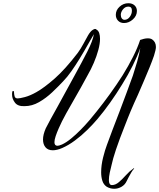

<svg xmlns="http://www.w3.org/2000/svg" viewBox="-20 -894 988 1192"><path d="M689 278Q664 278 642 265Q623 252 615.5 228.5Q608 205 608 176Q608 132 620 84Q632 36 644 5Q657 -32 678 -86.5Q699 -141 722.5 -202.5Q746 -264 767.5 -322.5Q789 -381 805 -425Q817 -461 831 -509.5Q845 -558 851 -596Q833 -545 804 -487Q775 -429 739 -371Q703 -312 663.5 -256.5Q624 -201 585 -155Q558 -123 522 -87.5Q486 -52 445.5 -22Q405 8 366 25Q350 32 335 35.5Q320 39 308 39Q278 39 262.5 20.5Q247 2 247 -28Q247 -58 264 -97Q273 -115 293 -152Q313 -189 339 -235L444 -427Q487 -505 521.5 -572.5Q556 -640 563 -682Q551 -662 535 -633.5Q519 -605 502 -576Q485 -547 472 -526Q448 -487 423 -451.5Q398 -416 371 -388Q342 -357 304 -321Q266 -285 222.5 -260Q179 -235 133 -235Q91 -233 73 -256.5Q55 -280 55 -306V-314Q55 -327 60 -329Q61 -329 63 -329Q67 -329 67 -321Q67 -310 70.5 -296.5Q74 -283 90 -283Q103 -283 135 -291.5Q167 -300 206 -322Q254 -349 319 -406Q384 -463 463 -566Q482 -592 497.5 -621.5Q513 -651 527 -675Q541 -699 555 -708Q572 -719 578 -711Q591 -704 596 -688.5Q601 -673 601 -653Q601 -623 590.5 -584Q580 -545 562.5 -504Q545 -463 524 -427Q505 -391 481 -348.5Q457 -306 433.5 -265Q410 -224 391.5 -191Q373 -158 365 -141Q355 -121 344 -96Q333 -71 325.5 -48.5Q318 -26 318 -11Q318 11 337 11Q346 11 365 3Q391 -9 421 -33.5Q451 -58 481 -88.5Q511 -119 537 -149.5Q563 -180 580 -202Q621 -253 662.5 -310.5Q704 -368 741 -426Q777 -484 805.5 -540.5Q834 -597 850 -646Q861 -650 873.5 -653Q886 -656 898 -656Q915 -656 925 -649Q948 -633 948 -602Q948 -586 936 -548Q925 -516 909 -476.5Q893 -437 874 -393L836 -305Q825 -282 813 -254.5Q801 -227 790.5 -202.5Q780 -178 774 -162Q765 -138 751.5 -104.5Q738 -71 724.5 -34.5Q711 2 700 34.5Q689 67 683 89Q680 103 673.5 127Q667 151 661.5 177.5Q656 204 656 224Q656 255 675 255Q697 255 718.5 236.5Q740 218 762 193.5Q784 169 807 153Q811 149 812.5 150.5Q814 152 810 156Q804 162 795 177Q786 192 778 207.5Q770 223 766 231Q756 253 734.5 265.5Q713 278 689 278ZM750 -751Q727 -751 713 -765.5Q699 -780 699 -802Q699 -831 722.5 -852.5Q746 -874 777 -874Q801 -874 815.5 -860.5Q830 -847 830 -826Q830 -796 805 -773.5Q780 -751 750 -751ZM753 -771Q772 -771 785.5 -789Q799 -807 799 -828Q799 -853 777 -853Q757 -853 743.5 -836Q730 -819 730 -802Q730 -788 736.5 -779.5Q743 -771 753 -771Z"/></svg>

Font: Birthstone Bounce
Style: Regular
Weight: 400
Designer: Robert E. Leuschke
Foundry: Rob Leuschke
Version: Version 1.010; ttfautohint (v1.8.3)